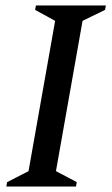

<svg xmlns="http://www.w3.org/2000/svg" viewBox="-20 -680 409 700"><path d="M3 0 6 -16 84 -56 181 -604 108 -644 111 -660H366L363 -644L281 -604L184 -56L260 -16L257 0Z"/></svg>

Font: Spectral SC Medium
Style: Italic
Weight: 500
Italic angle: -10°
Designer: Jean-Baptiste Levee
Foundry: Production Type
Version: Version 2.001